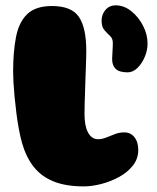

<svg xmlns="http://www.w3.org/2000/svg" viewBox="-20 -652 574 702"><path d="M286.5 29.5Q220 29.5 175 11Q130 -7.5 102.5 -43Q75 -78.5 60.5 -129.5Q54 -152.5 48.8 -180.8Q43.5 -209 39.8 -239.5Q36 -270 33.2 -298.8Q30.5 -327.5 29.2 -351Q28 -374.5 28 -389.5Q28 -464 38.8 -518Q49.5 -572 80.2 -601Q111 -630 170 -630Q241.5 -630 268.5 -590.2Q295.5 -550.5 295.5 -465.5Q295.5 -455 295 -438.2Q294.5 -421.5 293.8 -400.8Q293 -380 292.2 -357.2Q291.5 -334.5 290.8 -312.2Q290 -290 289.5 -270Q289 -250 289 -234.5Q289 -214.5 292 -197.8Q295 -181 301.2 -168.8Q307.5 -156.5 316.8 -149.8Q326 -143 338.5 -143Q353 -143 368.5 -149.2Q384 -155.5 400.5 -161.8Q417 -168 434 -168Q457.5 -168 471.5 -150.5Q485.5 -133 485.5 -103.5Q485.5 -71.5 465.8 -46.5Q446 -21.5 415 -4.8Q384 12 349.8 20.8Q315.5 29.5 286.5 29.5ZM446.5 -387.5Q416.5 -387.5 403.2 -400Q390 -412.5 390 -435.5Q390 -444.5 391.2 -462.2Q392.5 -480 392.5 -495Q392.5 -511.5 382.2 -520.8Q372 -530 361.8 -541.8Q351.5 -553.5 351.5 -576.5Q351.5 -599.5 365.8 -616Q380 -632.5 403 -632.5Q433.5 -632.5 460 -611.2Q486.5 -590 503 -558Q519.5 -526 519.5 -493Q519.5 -468 509.2 -443.8Q499 -419.5 482.5 -403.5Q466 -387.5 446.5 -387.5Z"/></svg>

Font: Gluten Black
Style: Regular
Weight: 900
Designer: Tyler Finck
Foundry: Etcetera Type Company
Version: Version 1.300